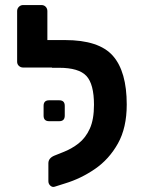

<svg xmlns="http://www.w3.org/2000/svg" viewBox="-20 -730 570 762"><path d="M197 11Q188 14 180 7Q172 0 172 -11V-82Q172 -102 195 -112L230 -126Q264 -139 292 -161Q320 -183 336.5 -219.5Q353 -256 353 -314Q353 -396 323 -428.5Q293 -461 214 -461H187Q186 -461 186 -462H72Q62 -462 55 -468.5Q48 -475 48 -485V-686Q48 -696 55 -703Q62 -710 72 -710H144Q155 -710 161.5 -703Q168 -696 168 -686V-571H238Q373 -571 428 -508.5Q483 -446 483 -315Q483 -223 448 -160.5Q413 -98 357 -59.5Q301 -21 238 -2ZM175 -249Q153 -249 153 -271V-310Q153 -332 175 -332H215Q237 -332 237 -310V-271Q237 -249 215 -249Z"/></svg>

Font: Rubik Medium
Style: Regular
Weight: 500
Designer: Hubert and Fischer
Foundry: Hubert and Fischer
Version: Version 2.300; ttfautohint (v1.8.4.7-5d5b);gftools[0.9.30]